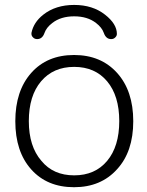

<svg xmlns="http://www.w3.org/2000/svg" viewBox="-20 -782 605 790"><path d="M461.9 -85.9Q395.5 -11.7 284.7 -11.7Q173.8 -11.7 108.4 -85Q43 -158.2 43 -283.2Q43 -408.2 108.4 -481.9Q173.8 -555.7 284.7 -555.7Q395.5 -555.7 461.9 -481.9Q528.3 -408.2 528.3 -283.2Q528.3 -158.2 461.9 -85.9ZM150.4 -120.1Q199.2 -60.5 285.2 -60.5Q371.1 -60.5 420.9 -120.1Q470.7 -179.7 470.7 -283.7Q470.7 -387.7 420.9 -447.3Q371.1 -506.8 285.2 -506.8Q199.2 -506.8 148.9 -447.3Q98.6 -387.7 98.6 -283.7Q98.6 -179.7 150.4 -120.1ZM460.9 -642.6Q460.9 -634.8 455.1 -628.9Q448.2 -621.1 437.5 -621.1Q416 -621.1 407.2 -646.5Q399.4 -668.9 375 -687.5Q339.8 -714.8 285.2 -714.8Q230.5 -714.8 195.3 -687.5Q170.9 -668.9 163.1 -646.5Q154.3 -621.1 132.8 -621.1Q122.1 -621.1 115.2 -628.9Q109.4 -634.8 109.4 -642.6Q109.4 -644.5 109.4 -646.5Q118.2 -690.4 158.2 -721.7Q209 -761.7 285.2 -761.7Q361.3 -761.7 412.1 -721.7Q460.9 -683.6 460.9 -642.6Z"/></svg>

Font: Gen Jyuu Gothic P Light
Style: Regular
Weight: 200
Designer: [Source Han Sans]
Ryoko NISHIZUKA  (kana & ideographs); Paul D. Hunt (Latin, Greek & Cyrillic); Wenlong ZHANG  (bopomofo
Version: Version 1.002.20150607